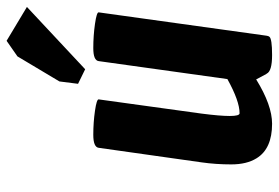

<svg xmlns="http://www.w3.org/2000/svg" viewBox="-148 -660 824 567"><g transform="rotate(-90 263.5 -376.0)"><path d="M182 16Q108 16 80 -30Q62 -59 62 -104.5Q62 -150 68 -192L111 -496Q113 -512 149.5 -512Q186 -512 220.5 -507Q255 -502 254 -496L212 -192Q205 -138 205 -109Q205 -80 213 -80Q249 -80 314 -116L367 -496Q369 -512 405.5 -512Q442 -512 477 -507Q512 -502 511 -496L442 0Q441 6 439 8Q433 16 385 16Q337 16 330 0L329 -1L313 -31Q237 16 182 16ZM343 -536 300 -557 307 -612 381 -736 427 -768 527 -708Z"/></g></svg>

Font: Chau Philomene One
Style: Italic
Weight: 400
Designer: Vicente Lamonaca
Foundry: TipoType
Version: Version 1.002